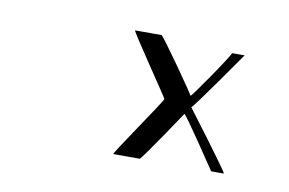

<svg xmlns="http://www.w3.org/2000/svg" viewBox="-39 -531 517 344"><g transform="rotate(10 219.0 -359.5)"><path d="M183 -247H231C234 -247 296 -340 296 -340C299 -340 361 -247 361 -247H384C387 -247 306 -354 306 -354C309 -354 384 -462 384 -462C387 -462 361 -462 361 -462C364 -462 301 -370 301 -374C301 -376 234 -472 231 -472H183C180 -472 256 -362 256 -360C256 -356 180 -247 183 -247Z"/></g></svg>

Font: pokerface
Style: Regular
Weight: 400
Version: Version 1